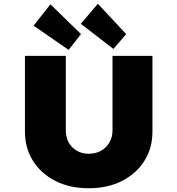

<svg xmlns="http://www.w3.org/2000/svg" viewBox="-20 -998 946 1024"><path d="M453 6Q352 6 275.5 -33Q199 -72 156 -140Q113 -208 113 -295V-700H331V-302Q331 -266 346.5 -238Q362 -210 389.5 -194Q417 -178 453 -178Q491 -178 519 -194Q547 -210 563.5 -238Q580 -266 580 -302V-700H793V-295Q793 -208 750 -140Q707 -72 630.5 -33Q554 6 453 6ZM585 -737 411 -871 502 -978 653 -816ZM346 -732 159 -861 249 -975 412 -816Z"/></svg>

Font: Lexend Exa Black
Style: Regular
Weight: 900
Designer: Bonnie Shaver-Troup, Thomas Jockin
Foundry: Lexend
Version: Version 1.007